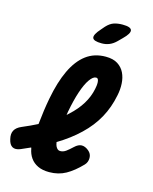

<svg xmlns="http://www.w3.org/2000/svg" viewBox="-174 -1040 912 1141"><g transform="rotate(15 282.0 -470.0)"><path d="M434 -89Q387 -40 342 -15Q297 10 240 10Q199 10 170.5 -3.5Q142 -17 125 -41Q108 -65 102 -98L100 -104Q72 -91 41 -78Q11 -66 -7.5 -76.5Q-26 -87 -33 -119Q-41 -151 -29.5 -172.5Q-18 -194 13 -207Q63 -228 106 -250Q115 -338 129 -412Q149 -518 183.5 -591Q218 -664 268.5 -702Q319 -740 389 -740Q435 -740 463 -722Q491 -704 505 -675Q519 -646 521 -609.5Q523 -573 515 -536Q500 -459 464.5 -394.5Q429 -330 371 -275Q315 -221 237 -174Q237 -172 238 -170Q240 -157 244.5 -148Q249 -139 255.5 -133.5Q262 -128 271 -128Q290 -128 306.5 -140Q323 -152 344 -172Q366 -193 387 -193.5Q408 -194 430 -176Q451 -159 451 -133Q451 -107 434 -89ZM253 -345Q260 -352 267 -358Q312 -399 339.5 -444Q367 -489 377 -538Q379 -547 380.5 -558.5Q382 -570 381.5 -580.5Q381 -591 377.5 -598Q374 -605 365 -605Q347 -605 326.5 -576Q306 -547 288 -493.5Q270 -440 256 -365Q254 -355 253 -345ZM344 -810Q293 -810 287.5 -829Q282 -848 319 -889L337 -910Q360 -935 383.5 -942.5Q407 -950 436 -950Q487 -950 492 -930.5Q497 -911 458 -873L433 -848Q413 -828 391 -819Q369 -810 344 -810Z"/></g></svg>

Font: Maple Mono NL ExtraBold
Style: Italic
Weight: 800
Italic angle: -10°
Monospace: yes
Designer: subframe7536
Version: Version 7.000